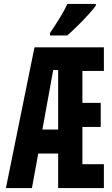

<svg xmlns="http://www.w3.org/2000/svg" viewBox="-20 -954 570 974"><path d="M10 0 155 -714H507V-594H398V-432H491V-310H398V-121H507V0H275V-175H174L142 0ZM250 -599 195 -297H275V-599ZM234 -787Q259 -824 282.5 -862Q306 -900 322 -934H466V-925Q452 -906 426.5 -878Q401 -850 372.5 -822Q344 -794 321 -774H234Z"/></svg>

Font: Noto Sans Mono Condensed
Style: Bold
Weight: 700
Width: 3
Designer: Monotype Design Team
Foundry: Monotype Imaging Inc.
Version: Version 2.014